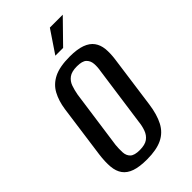

<svg xmlns="http://www.w3.org/2000/svg" viewBox="-205 -701 768 768"><g transform="rotate(-45 179.0 -317.0)"><path d="M144 7Q102 7 76 -2Q50 -11 36.5 -29.5Q23 -48 20.5 -76.5Q18 -105 23 -143L54 -368Q60 -409 76.5 -439.5Q93 -470 126 -486.5Q159 -503 216 -503Q258 -503 284 -493.5Q310 -484 323 -466Q336 -448 338.5 -423.5Q341 -399 337 -368L306 -143Q299 -92 281.5 -58.5Q264 -25 231 -9Q198 7 144 7ZM150 -40Q180 -40 195.5 -51.5Q211 -63 218 -82.5Q225 -102 227 -123L262 -373Q266 -395 264.5 -413.5Q263 -432 251 -443.5Q239 -455 209 -455Q179 -455 163.5 -443.5Q148 -432 141.5 -413.5Q135 -395 131 -373L96 -123Q94 -102 95 -82.5Q96 -63 108 -51.5Q120 -40 150 -40ZM178 -546 242 -641H315L222 -546Z"/></g></svg>

Font: Alumni Sans Thin Medium
Style: Italic
Weight: 500
Italic angle: -8°
Version: Version 1.016